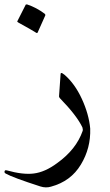

<svg xmlns="http://www.w3.org/2000/svg" viewBox="-75 -612 494 862"><path d="M197 -279Q197 -283 199 -284Q203 -286 215 -276Q261 -236 292 -169Q324 -100 330 -35Q333 53 288 127Q243 202 154 226Q131 233 106 225Q44 205 5 190.5Q-34 176 -50 167Q-54 164 -55 161Q-55 157 -53 154Q-50 151 -44 153Q-8 163 22 166.5Q52 170 76 167Q127 161 182 120Q267 59 296 -24Q298 -30 295 -40Q270 -93 194 -171Q190 -176 190 -179ZM40 -590Q41 -593 47 -592Q89 -578 126 -550Q130 -546 128 -542L94 -466Q92 -461 84 -467Q80 -470 60.5 -481Q41 -492 7 -511Q1 -514 3 -517Z"/></svg>

Font: Amiri
Style: Italic
Weight: 400
Italic angle: 10°
Designer: Khaled Hosny
Version: Version 0.113